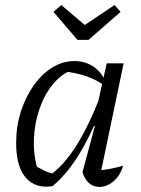

<svg xmlns="http://www.w3.org/2000/svg" viewBox="-20 -735 560 761"><path d="M188 3Q120 13 82 -31Q44 -75 44 -168Q44 -234 62.5 -292Q81 -350 113 -395.5Q145 -441 186.5 -467Q228 -493 275 -493Q316 -493 348 -472.5Q380 -452 396 -416L395 -395Q332 -442 231 -452L264 -457Q221 -440 188 -399Q155 -358 136 -302Q117 -246 114.5 -184Q112 -122 129 -63L108 -85Q131 -71 153 -60Q175 -49 200 -45L177 -40Q232 -78 282 -157Q332 -236 380 -360L398 -346Q350 -219 300 -134Q250 -49 188 3ZM374 -25 360 -59Q386 -60 412.5 -65Q439 -70 468 -78Q461 -53 446 -33.5Q431 -14 412 -4Q393 6 374 6Q350 6 332.5 -9.5Q315 -25 307 -53L356 -235L348 -237L403 -484H470ZM287 -577 192 -688 223 -715 316 -636 434 -715 458 -688 331 -577Z"/></svg>

Font: Piazzolla 24pt
Style: Italic
Weight: 400
Italic angle: -11.3°
Designer: Juan Pablo del Peral
Foundry: Huerta Tipografica
Version: Version 2.005